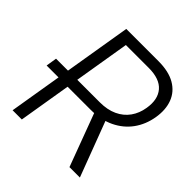

<svg xmlns="http://www.w3.org/2000/svg" viewBox="-194 -871 1013 1013"><g transform="rotate(45 312.5 -364.0)"><path d="M139.6 -293.9H14.2L23.9 -354.5H149.4ZM54.2 0 174.8 -727.5H415Q491.7 -727.5 539.6 -699.7Q587.4 -671.9 606.2 -622.6Q625 -573.2 614.3 -508.8Q603.5 -444.8 568.4 -396.2Q533.2 -347.7 476.1 -320.3Q418.9 -293 343.3 -293H140.6L150.9 -355H350.1Q405.8 -355 447 -374Q488.3 -393.1 513.2 -428Q538.1 -462.9 545.4 -509.3Q557.6 -582.5 521.7 -624.3Q485.8 -666 403.8 -666H233.4L123 0ZM478.5 0 356 -328.6H432.1L556.2 0Z"/></g></svg>

Font: Inter 17pt Light
Style: Italic
Weight: 300
Italic angle: -9.3988°
Version: Version 4.001;git-66647c0bb